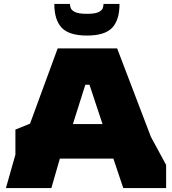

<svg xmlns="http://www.w3.org/2000/svg" viewBox="-20 -952 871 972"><path d="M10 0 58 -169V-296L132 -326L272 -707H573L744 -259L821 -117V0H604L554 -149H283L240 0ZM349 -324H499L433 -523H412ZM420 -772Q330 -772 292.5 -811.5Q255 -851 255 -932H334Q334 -923 338 -911.5Q342 -900 360 -891Q378 -882 420 -882Q462 -882 479.5 -891Q497 -900 500.5 -911.5Q504 -923 504 -932H585Q585 -850 547.5 -811Q510 -772 420 -772Z"/></svg>

Font: Rowdies
Style: Bold
Weight: 700
Designer: Jaikishan Patel
Version: Version 1.000; ttfautohint (v1.8.3)